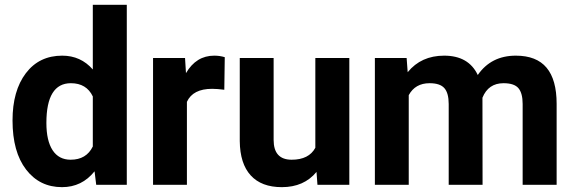

<svg xmlns="http://www.w3.org/2000/svg" viewBox="-20 -770 2394 800"><path d="M32.2 -268.1Q32.2 -391.6 87.6 -464.8Q143.1 -538.1 239.3 -538.1Q316.4 -538.1 366.7 -480.5V-750H508.3V0H380.9L374 -56.2Q321.3 9.8 238.3 9.8Q145 9.8 88.6 -63.7Q32.2 -137.2 32.2 -268.1ZM173.3 -257.8Q173.3 -183.6 199.2 -144Q225.1 -104.5 274.4 -104.5Q339.8 -104.5 366.7 -159.7V-368.2Q340.3 -423.3 275.4 -423.3Q173.3 -423.3 173.3 -257.8Z M914.6 -396Q885.7 -399.9 863.8 -399.9Q783.7 -399.9 758.8 -345.7V0H617.7V-528.3H751L754.9 -465.3Q797.4 -538.1 872.6 -538.1Q896 -538.1 916.5 -531.7Z M1298.8 -53.7Q1246.6 9.8 1154.3 9.8Q1069.3 9.8 1024.7 -39.1Q980 -87.9 979 -182.1V-528.3H1120.1V-187Q1120.1 -104.5 1195.3 -104.5Q1267.1 -104.5 1293.9 -154.3V-528.3H1435.5V0H1302.7Z M1674.3 -528.3 1678.7 -469.2Q1734.9 -538.1 1830.6 -538.1Q1932.6 -538.1 1970.7 -457.5Q2026.4 -538.1 2129.4 -538.1Q2215.3 -538.1 2257.3 -488Q2299.3 -438 2299.3 -337.4V0H2157.7V-336.9Q2157.7 -381.8 2140.1 -402.6Q2122.6 -423.3 2078.1 -423.3Q2014.6 -423.3 1990.2 -362.8L1990.7 0H1849.6V-336.4Q1849.6 -382.3 1831.5 -402.8Q1813.5 -423.3 1770 -423.3Q1710 -423.3 1683.1 -373.5V0H1542V-528.3Z"/></svg>

Font: Vazir
Style: Bold
Weight: 700
Designer: Saber Rastikerdar
Foundry: Saber Rastikerdar
Version: Version 30.0.0